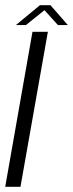

<svg xmlns="http://www.w3.org/2000/svg" viewBox="-25 -716 280 736"><path d="M-5 0H53.5L158.5 -594H99.5ZM36 -620H74.5L145.5 -677L197 -620H235L168.5 -696H128Z"/></svg>

Font: Anybody SemiCondensed Light
Style: Italic
Weight: 300
Width: 4
Italic angle: -10°
Version: Version 1.113;gftools[0.9.25]